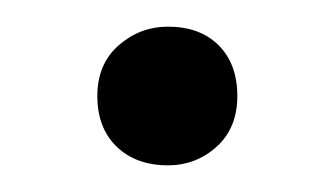

<svg xmlns="http://www.w3.org/2000/svg" viewBox="-20 -119 251 144"><path d="M53 -47Q53 -71 69 -85Q85 -99 106 -99Q130 -99 144 -85Q158 -71 158 -47Q158 -23 142.5 -9Q127 5 106 5Q82 5 67.5 -9Q53 -23 53 -47Z"/></svg>

Font: Bitter Thin
Style: Regular
Weight: 400
Version: Version 3.021